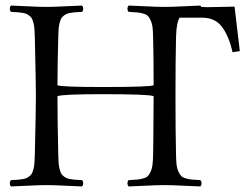

<svg xmlns="http://www.w3.org/2000/svg" viewBox="-20 -670 893 695"><path d="M190.9 -108.9Q191.4 -92.8 192.1 -81.3Q192.9 -69.8 195.3 -60.1Q197.8 -50.3 200.4 -44.2Q203.1 -38.1 208.7 -33.4Q214.4 -28.8 219.5 -26.1Q224.6 -23.4 234.4 -21.7Q244.1 -20 253.2 -19.3Q262.2 -18.6 276.9 -18.1Q281.2 -13.7 281.2 -6.6Q281.2 0.5 276.9 4.9Q255.4 4.4 215.6 2.2Q175.8 0 148.9 0Q121.1 0 80.8 2.2Q40.5 4.4 20 4.9Q15.6 0.5 15.6 -6.6Q15.6 -13.7 20 -18.1Q34.7 -18.6 43.7 -19.3Q52.7 -20 62.5 -21.7Q72.3 -23.4 77.4 -26.1Q82.5 -28.8 88.1 -33.4Q93.8 -38.1 96.4 -44.2Q99.1 -50.3 101.6 -60.1Q104 -69.8 104.7 -81.3Q105.5 -92.8 106 -108.9Q109.9 -274.9 109.9 -320.8Q109.9 -370.1 106 -536.1Q105.5 -552.2 104.7 -563.7Q104 -575.2 101.6 -585Q99.1 -594.7 96.4 -600.8Q93.8 -606.9 88.1 -611.6Q82.5 -616.2 77.4 -618.9Q72.3 -621.6 62.5 -623.3Q52.7 -625 43.7 -625.7Q34.7 -626.5 20 -627Q15.6 -631.3 15.6 -638.4Q15.6 -645.5 20 -649.9Q41.5 -649.4 80.8 -647.2Q120.1 -645 147 -645Q174.8 -645 215.6 -647.2Q256.3 -649.4 276.9 -649.9Q281.2 -645.5 281.2 -638.4Q281.2 -631.3 276.9 -627Q262.2 -626.5 253.2 -625.7Q244.1 -625 234.4 -623.3Q224.6 -621.6 219.5 -618.9Q214.4 -616.2 208.7 -611.6Q203.1 -606.9 200.4 -600.8Q197.8 -594.7 195.3 -585Q192.9 -575.2 192.1 -563.7Q191.4 -552.2 190.9 -536.1Q188 -431.6 188 -361.8Q197.8 -355 352.1 -355Q528.3 -355 536.1 -361.8Q536.1 -459 534.2 -536.1Q533.7 -558.1 532.2 -571.3Q530.3 -585.4 525.6 -595.7Q521 -606 515.9 -611.6Q510.7 -617.2 499.3 -620.6Q487.8 -624 476.8 -625Q465.8 -626 445.8 -627Q441.4 -631.3 441.4 -638.4Q441.4 -645.5 445.8 -649.9Q467.3 -649.4 507.6 -647.2Q547.9 -645 575.2 -645Q603 -645 643.8 -647.2Q684.6 -649.4 705.1 -649.9Q708 -647 708.5 -645Q723.1 -644 729 -644Q749 -644 781.2 -645Q813.5 -646 829.1 -646L848.1 -484.9L821.8 -481Q808.1 -541 783 -573.5Q757.8 -606 711.9 -606H630.9H630.4Q618.7 -589.8 617.2 -536.1Q615.2 -452.1 615.2 -319.8Q615.2 -192.9 617.2 -108.9Q617.7 -87.4 619.1 -73.2Q621.1 -59.6 625.7 -49.3Q630.4 -39.1 635.5 -33.4Q640.6 -27.8 652.1 -24.4Q663.6 -21 674.3 -20Q685.1 -19 705.1 -18.1Q709.5 -13.7 709.5 -6.6Q709.5 0.5 705.1 4.9Q683.6 4.4 643.1 2.2Q602.5 0 575.2 0Q547.4 0 506.8 2.2Q466.3 4.4 445.8 4.9Q441.4 0.5 441.4 -6.6Q441.4 -13.7 445.8 -18.1Q465.8 -19 476.8 -20Q487.8 -21 499.3 -24.4Q510.7 -27.8 515.9 -33.4Q521 -39.1 525.6 -49.3Q530.3 -59.6 532 -73.5Q533.7 -87.4 534.2 -108.9Q535.2 -151.9 535.4 -225.1Q535.6 -298.3 536.1 -321.8Q521 -329.1 351.1 -329.1Q205.1 -329.1 188 -321.8Q188 -234.9 190.9 -108.9Z"/></svg>

Font: Linux Libertine Display G
Style: Regular
Weight: 400
Designer: Philipp H. Poll
Foundry: Philipp H. Poll
Version: Version 5.0.9